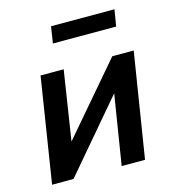

<svg xmlns="http://www.w3.org/2000/svg" viewBox="-105 -786 792 874"><g transform="rotate(-15 291.0 -349.0)"><path d="M33 0 111 -494H220L163 -127H135L449 -494H550L471 0H361L420 -368H447L134 0ZM203 -620 215 -698H514L501 -620Z"/></g></svg>

Font: Nunito Sans 10pt SemiCondensed
Style: Bold Italic
Weight: 700
Width: 4
Italic angle: -9°
Designer: Vernon Adams
Foundry: Vernon Adams
Version: Version 3.101;gftools[0.9.27]